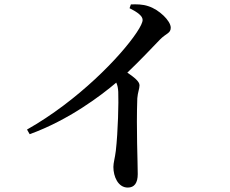

<svg xmlns="http://www.w3.org/2000/svg" viewBox="-20 -800 1040 867"><path d="M565 -763C601 -745 624 -728 624 -710C624 -699 615 -680 597 -653C525 -545 332 -345 102 -215L114 -194C291 -258 438 -370 505 -427C511 -414 513 -402 514 -385C516 -340 513 -205 503 -119C499 -86 492 -65 492 -46C492 -3 513 47 557 47C587 47 602 26 602 -14C602 -69 595 -217 600 -356C602 -383 610 -399 610 -415C610 -432 586 -451 555 -472C616 -530 666 -584 702 -621C730 -650 751 -649 751 -675C751 -706 698 -757 650 -772C624 -781 596 -781 571 -780Z"/></svg>

Font: Noto Serif CJK HK SemiBold
Style: Regular
Weight: 600
Designer: Ryoko NISHIZUKA 西塚涼子 (kana & ideographs); Frank Grießhammer (Latin, Greek & Cyrillic); Wenlong ZHANG 张文龙 (bopomofo); San
Foundry: Adobe
Version: Version 2.001;hotconv 1.1.0;makeotfexe 2.6.0